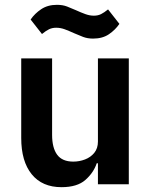

<svg xmlns="http://www.w3.org/2000/svg" viewBox="-20 -764 628 796"><path d="M386 0V-87H381Q368 -48 334 -18Q300 12 235 12Q155 12 111.5 -41.5Q68 -95 68 -192V-522H196V-205Q196 -151 217 -122.5Q238 -94 284 -94Q309 -94 332.5 -103Q356 -112 371 -130.5Q386 -149 386 -177V-522H514V0ZM366 -604Q343 -604 324.5 -611Q306 -618 288 -626Q266 -636 248.5 -642.5Q231 -649 213 -649Q196 -649 183 -642.5Q170 -636 154 -623L107 -683Q124 -708 151 -726Q178 -744 216 -744Q240 -744 258 -737Q276 -730 294 -722Q316 -712 334 -705.5Q352 -699 369 -699Q386 -699 399 -705.5Q412 -712 428 -725L475 -665Q458 -640 431.5 -622Q405 -604 366 -604Z"/></svg>

Font: IBM Plex Sans SemiBold
Style: Regular
Weight: 600
Designer: Mike Abbink, Paul van der Laan, Pieter van Rosmalen
Foundry: Bold Monday
Version: Version 3.201